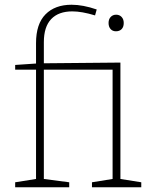

<svg xmlns="http://www.w3.org/2000/svg" viewBox="-20 -790 646 810"><path d="M488 -35 576 -21V0H368V-21L455 -35V-496H165V-35L272 -21V0H44V-21L132 -35V-496H44V-516L132 -522V-608Q132 -689 172 -729.5Q212 -770 282 -770Q330 -770 388 -750L381 -725Q325 -742 285 -742Q227 -742 196 -709.5Q165 -677 165 -612V-523L488 -526ZM438 -693Q438 -709 447 -718.5Q456 -728 470 -728Q484 -728 493 -718.5Q502 -709 502 -693Q502 -676 493 -667Q484 -658 469 -658Q455 -658 446.5 -667.5Q438 -677 438 -693Z"/></svg>

Font: Bitter Pro ExtraLight
Style: Regular
Weight: 275
Designer: Sol Matas, and Bitter project Authors
Foundry: Sol Matas
Version: Version 1.010